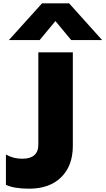

<svg xmlns="http://www.w3.org/2000/svg" viewBox="-20 -1096 633 1152"><path d="M15.6 12.7V-168.9Q59.6 -143.6 113.3 -143.6Q210 -143.6 210 -228.5V-782.2H417V-220.7Q417 -101.6 347.2 -32.7Q277.3 36.1 155.3 36.1Q62.5 36.1 15.6 12.7ZM33.2 -855.5 232.4 -1076.2H394.5L592.8 -855.5H407.2L312.5 -969.7L217.8 -855.5Z"/></svg>

Font: GenEi M Gothic v2 Black
Style: Regular
Weight: 900
Version: Version 2.0